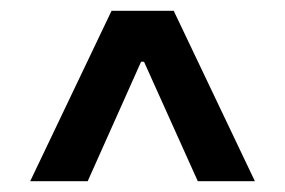

<svg xmlns="http://www.w3.org/2000/svg" viewBox="-20 -729 521 351"><path d="M183.9 -709.2H297.6L446 -397.7H341.6L243.3 -616.1H237.9L140.3 -397.7H35.2Z"/></svg>

Font: Interop SemBd
Style: Regular
Weight: 600
Designer: Rasmus Andersson, Google, Jang Haemin
Foundry: jhaemin
Version: Version 1.008